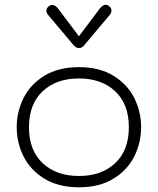

<svg xmlns="http://www.w3.org/2000/svg" viewBox="-20 -785 670 815"><path d="M51 -245Q51 -311 80 -369Q109 -427 168.5 -463.5Q228 -500 315 -500Q402 -500 461.5 -463.5Q521 -427 550 -369Q579 -311 579 -245Q579 -179 550 -121Q521 -63 461.5 -26.5Q402 10 315 10Q228 10 168.5 -26.5Q109 -63 80 -121Q51 -179 51 -245ZM527 -245Q527 -343 469 -397.5Q411 -452 315 -452Q219 -452 161 -397.5Q103 -343 103 -245Q103 -147 161 -92.5Q219 -38 315 -38Q411 -38 469 -92.5Q527 -147 527 -245ZM290 -596 184 -722Q177 -730 177 -740Q177 -751 188 -759Q194 -764 202 -764Q215 -764 227 -748L315 -631L403 -748Q417 -765 429 -765Q435 -765 442 -760Q453 -752 453 -741Q453 -730 446 -722L340 -596Q330 -581 315 -581Q302 -581 290 -596Z"/></svg>

Font: Kodchasan ExtraLight
Style: Regular
Weight: 275
Version: Version 1.000; ttfautohint (v1.6)